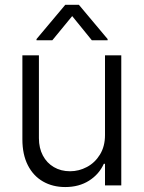

<svg xmlns="http://www.w3.org/2000/svg" viewBox="-20 -756 586 783"><path d="M408.2 -530.3H474.6V0H408.2V-87.9H403.3Q384.3 -45.4 343.3 -19.3Q302.2 6.8 246.1 6.8Q194.8 6.8 155.3 -15.9Q115.7 -38.6 93.5 -82.3Q71.3 -126 71.3 -187.5V-530.3H138.7V-192.4Q138.7 -152.3 154.8 -121.8Q170.9 -91.3 199.7 -74.5Q228.5 -57.6 265.6 -57.6Q301.8 -57.6 334.5 -75Q367.2 -92.3 387.7 -125.7Q408.2 -159.2 408.2 -205.1ZM274.4 -690.4 193.4 -591.8H128.9V-596.7L246.1 -736.3H301.8L418.9 -596.7V-591.8H354.5Z"/></svg>

Font: Pretendard JP Light
Style: Regular
Weight: 300
Designer: Base glyphs from Inter by Rasmus Andersson; Hangeul glyphs from Noto Sans CJK(Source Han Sans) by Jang Soo-young and Kan
Foundry: Kil Hyung-jin
Version: Version 1.309